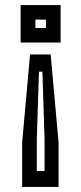

<svg xmlns="http://www.w3.org/2000/svg" viewBox="-20 -720 319 754"><path d="M98 -506H179L210 -160.5V14H67V-160.5ZM133 -438.5 124.5 -172.5V-48.5H155V-172.5L146.5 -438.5ZM61 -700H218V-553H61ZM119 -643V-610H160.5V-643Z"/></svg>

Font: Tourney Thin SemiBold
Style: Regular
Weight: 600
Version: Version 1.015